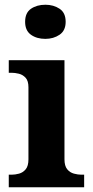

<svg xmlns="http://www.w3.org/2000/svg" viewBox="-20 -790 392 810"><path d="M17 0V-53H29Q44 -53 60.5 -57.5Q77 -62 88.5 -75.9Q100 -89.8 100 -117.7V-422Q100 -448.9 88 -462Q76 -475 59.5 -479Q43 -483 29 -483H17V-536H252V-118Q252 -90 263.5 -76Q275 -62 292 -57.5Q309 -53 323 -53H335V0ZM171.1 -626Q135 -626 110.5 -643.5Q86 -661 86 -698Q86 -736 110.7 -753Q135.5 -770 171.5 -770Q206 -770 231.5 -753Q257 -736 257 -698Q257 -661 231.4 -643.5Q205.8 -626 171.1 -626Z"/></svg>

Font: Noto Serif Armenian
Style: Regular
Weight: 400
Designer: Monotype Design Team
Foundry: Monotype Imaging Inc.
Version: Version 2.007